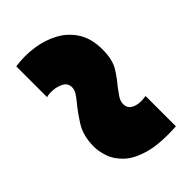

<svg xmlns="http://www.w3.org/2000/svg" viewBox="-32 -700 684 684"><g transform="rotate(45 310.0 -358.5)"><path d="M433 -225Q378 -225 341 -248.5Q304 -272 279 -293Q268 -302 255 -311Q242 -320 228 -320Q208 -320 198.5 -303Q189 -286 187.5 -265Q186 -244 190 -232H35Q28 -278 34.5 -324Q41 -370 61.5 -408Q82 -446 118.5 -469Q155 -492 209 -492Q261 -492 290.5 -473.5Q320 -455 343 -435Q354 -427 369 -416.5Q384 -406 400 -406Q415 -406 424 -416Q433 -426 436 -443.5Q439 -461 435 -483H588Q593 -401 579 -350Q565 -299 540 -272Q515 -245 486 -235Q457 -225 433 -225Z"/></g></svg>

Font: Onest Black
Style: Regular
Weight: 900
Designer: Dmitri Voloshin, Andrey Kudryavtsev
Foundry: Dmitri Voloshin, Andrey Kudryavtsev
Version: Version 1.000;gftools[0.9.33]